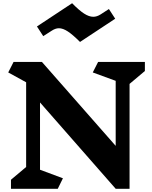

<svg xmlns="http://www.w3.org/2000/svg" viewBox="-20 -1170 939 1190"><path d="M783 -650V0H697L228 -535V-118L370 -65L338 0H48V-56L142 -135V-660L31 -721L64 -786H240L697 -266V-669L555 -721L588 -786H878V-730ZM558 -1066Q581 -1066 604 -1081L655 -1114L694 -1054L476 -910Q431 -955 400.5 -975Q370 -995 345 -995Q323 -995 298 -978L248 -946L209 -1006L427 -1150Q470 -1106 501 -1086Q532 -1066 558 -1066Z"/></svg>

Font: Inknut Antiqua
Style: Bold
Weight: 700
Designer: Claus Eggers Sørensen
Foundry: Claus Eggers Sørensen
Version: Version 1.003; ttfautohint (v1.8.2) -l 8 -r 50 -G 200 -x 14 